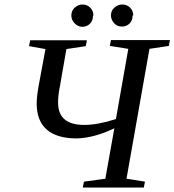

<svg xmlns="http://www.w3.org/2000/svg" viewBox="-20 -833 775 853"><path d="M619 0H348L353 -26L448 -39L488 -263Q398 -220 321 -218Q233 -218 188 -257Q143 -296 143 -373Q143 -402 151 -448L182 -615L109 -628L114 -654H366L361 -628L275 -615L245 -443Q238 -408 238 -377Q238 -278 354 -278Q414 -278 495 -304L550 -616L468 -629L473 -655H735L730 -629L644 -616L542 -39L624 -26ZM572 -764H569Q569 -742 556 -729Q542 -715 522 -715Q500 -715 487 -730Q473 -746 473 -764Q473 -786 488 -799Q504 -813 523 -813Q544 -813 558 -799Q572 -785 572 -764ZM395 -764 393 -763Q393 -741 380 -728Q366 -714 346 -714Q327 -714 312 -729Q297 -744 297 -764Q297 -786 312 -799Q328 -813 346 -813Q367 -813 381 -799Q395 -785 395 -764Z"/></svg>

Font: Libra Serif Modern
Style: Italic
Weight: 400
Italic angle: -12°
Designer: Stefan Peev, Context Ltd
Foundry: Stefan Peev, Context Ltd
Version: Version 1.000